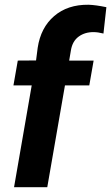

<svg xmlns="http://www.w3.org/2000/svg" viewBox="-20 -781 464 801"><path d="M38.6 0 112.3 -424.8H36.1L54.2 -528.3L130.4 -528.8L137.2 -581.5Q149.9 -666 206.1 -714.1Q262.2 -762.2 349.1 -761.2Q378.9 -760.3 423.8 -751L411.6 -641.1Q388.2 -647 371.1 -647Q334.5 -647.5 308.3 -628.4Q282.2 -609.4 275.9 -571.3L268.6 -528.3H370.6L352.5 -424.8H251L177.2 0Z"/></svg>

Font: TypoPRO Roboto
Style: Bold Italic
Weight: 700
Italic angle: -12°
Designer: Google
Version: Version 2.136; 2016